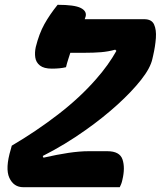

<svg xmlns="http://www.w3.org/2000/svg" viewBox="-20 -780 670 800"><path d="M479 0H77Q37 0 19 -39Q1 -78 25 -158L29 -173Q131 -233 222.5 -303.5Q314 -374 381 -451Q432 -509 465 -568L460 -573Q431 -565 401 -562.5Q371 -560 329 -560H273Q269 -547 264 -532Q259 -517 255 -500Q231 -494 196 -494Q163 -494 146.5 -507Q130 -520 127 -540.5Q124 -561 129 -584Q143 -640 165 -679.5Q187 -719 220 -760Q290 -760 316 -747Q342 -734 337 -712Q335 -706 333 -700H581Q612 -700 622 -678Q632 -656 629.5 -621.5Q627 -587 618 -548L615 -535Q607 -497 568 -447.5Q529 -398 469.5 -344Q410 -290 338 -239Q251 -177 158 -130L161 -123Q218 -136 265 -143Q312 -150 350 -150H427Q479 -150 490.5 -115.5Q502 -81 490 -31Q488 -21 485 -13.5Q482 -6 479 0Z"/></svg>

Font: Recursive Sn Csl St XBd
Style: Italic
Weight: 800
Italic angle: -15°
Version: Version 1.079;hotconv 1.0.112;makeotfexe 2.5.65598; ttfautoh